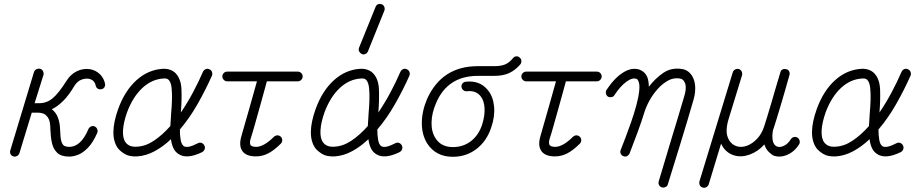

<svg xmlns="http://www.w3.org/2000/svg" viewBox="-20 -760 4552 949"><path d="M322 14Q282 14 262.5 -5Q243 -24 236.5 -54.5Q230 -85 229 -120Q229 -162 217 -179Q205 -196 191.5 -199.5Q178 -203 171 -203H137L76 -3Q73 6 64.5 11Q56 16 46 13Q36 10 32 1Q28 -8 31 -17L148 -404Q152 -414 160.5 -418Q169 -422 179 -420Q188 -417 192.5 -408.5Q197 -400 195 -390L151 -250H175Q211 -250 240.5 -274.5Q270 -299 309 -361Q329 -393 360 -408Q391 -423 425 -418Q453 -413 473 -394Q493 -375 499 -347Q501 -338 496.5 -329.5Q492 -321 481 -319Q471 -317 463 -322Q455 -327 453 -337Q447 -366 417 -371Q401 -373 382 -366Q363 -359 348 -336Q321 -290 292.5 -261.5Q264 -233 236 -220Q257 -204 266.5 -178.5Q276 -153 277 -120Q278 -79 283.5 -61Q289 -43 299 -38.5Q309 -34 322 -34Q380 -34 417 -122Q421 -131 430 -135Q439 -139 448 -135Q457 -131 460.5 -121.5Q464 -112 461 -104Q440 -56 415.5 -30.5Q391 -5 367 4.5Q343 14 322 14Z M659 13Q619 15 596.5 1Q574 -13 563 -27Q540 -59 540.5 -108Q541 -157 564 -221Q597 -312 655 -364Q713 -416 786 -420Q825 -421 848 -398Q875 -370 877 -317.5Q879 -265 874 -204Q906 -251 934 -303.5Q962 -356 983 -405Q988 -415 997 -418.5Q1006 -422 1014 -418Q1024 -414 1027.5 -405Q1031 -396 1028 -387Q997 -317 957 -246.5Q917 -176 869 -120Q869 -91 873 -68.5Q877 -46 888 -38Q906 -25 958 -52Q967 -57 976.5 -53.5Q986 -50 990 -41Q995 -32 991.5 -22.5Q988 -13 979 -8Q903 29 862 1Q845 -10 836.5 -29Q828 -48 825 -72Q786 -35 744 -12.5Q702 10 659 13ZM657 -35Q700 -37 741.5 -65Q783 -93 822 -137Q823 -152 824 -168.5Q825 -185 826 -201Q829 -234 830 -267Q831 -300 828 -326.5Q825 -353 814 -365Q811 -368 805.5 -370.5Q800 -373 789 -372Q731 -369 684 -325.5Q637 -282 608 -205Q590 -154 588 -115Q586 -76 601 -56Q619 -32 657 -35Z M1245 13Q1196 13 1177.5 -14Q1159 -41 1174 -90Q1180 -112 1190.5 -148Q1201 -184 1212.5 -224.5Q1224 -265 1234 -301Q1244 -337 1250 -358H1103Q1093 -358 1086 -365.5Q1079 -373 1079 -382Q1079 -392 1086 -399Q1093 -406 1103 -406H1452Q1462 -406 1469 -399Q1476 -392 1476 -382Q1476 -373 1469 -365.5Q1462 -358 1452 -358H1299Q1295 -343 1285 -306.5Q1275 -270 1262.5 -225.5Q1250 -181 1238.5 -140Q1227 -99 1219 -75Q1212 -53 1219 -42Q1224 -37 1232 -35.5Q1240 -34 1245 -34Q1284 -34 1334 -84Q1342 -91 1351.5 -91Q1361 -91 1368 -84Q1375 -77 1375 -67Q1375 -57 1368 -50Q1335 -17 1306 -2Q1277 13 1245 13Z M1635 13Q1595 15 1572.5 1Q1550 -13 1539 -27Q1516 -59 1516.5 -108Q1517 -157 1540 -221Q1573 -312 1631 -364Q1689 -416 1762 -420Q1801 -421 1824 -398Q1851 -370 1853 -317.5Q1855 -265 1850 -204Q1882 -251 1910 -303.5Q1938 -356 1959 -405Q1964 -415 1973 -418.5Q1982 -422 1990 -418Q2000 -414 2003.5 -405Q2007 -396 2004 -387Q1973 -317 1933 -246.5Q1893 -176 1845 -120Q1845 -91 1849 -68.5Q1853 -46 1864 -38Q1882 -25 1934 -52Q1943 -57 1952.5 -53.5Q1962 -50 1966 -41Q1971 -32 1967.5 -22.5Q1964 -13 1955 -8Q1879 29 1838 1Q1821 -10 1812.5 -29Q1804 -48 1801 -72Q1762 -35 1720 -12.5Q1678 10 1635 13ZM1633 -35Q1676 -37 1717.5 -65Q1759 -93 1798 -137Q1799 -152 1800 -168.5Q1801 -185 1802 -201Q1805 -234 1806 -267Q1807 -300 1804 -326.5Q1801 -353 1790 -365Q1787 -368 1781.5 -370.5Q1776 -373 1765 -372Q1707 -369 1660 -325.5Q1613 -282 1584 -205Q1566 -154 1564 -115Q1562 -76 1577 -56Q1595 -32 1633 -35ZM1799 -507Q1795 -497 1786 -493Q1777 -489 1768 -493Q1759 -498 1755 -506.5Q1751 -515 1755 -525L1836 -725Q1840 -736 1848.5 -739Q1857 -742 1867 -739Q1876 -735 1879.5 -726Q1883 -717 1880 -708Z M2218 15Q2135 15 2092 -50Q2065 -93 2065 -151.5Q2065 -210 2091 -271Q2164 -433 2342 -433H2423Q2456 -433 2476.5 -441.5Q2497 -450 2515 -472Q2521 -480 2530.5 -481.5Q2540 -483 2548 -476Q2556 -470 2557 -460Q2558 -450 2552 -442Q2527 -413 2497 -399Q2467 -385 2423 -385H2342Q2193 -385 2136 -252Q2114 -202 2113 -155Q2112 -108 2133 -76Q2161 -33 2218 -33Q2270 -33 2308 -62.5Q2346 -92 2363 -144Q2377 -188 2375 -225.5Q2373 -263 2355 -285Q2332 -314 2288 -309Q2278 -308 2270.5 -314Q2263 -320 2261 -330Q2260 -340 2266 -347.5Q2272 -355 2282 -356Q2351 -364 2391 -315Q2417 -284 2422 -234.5Q2427 -185 2408 -130Q2386 -63 2335.5 -24Q2285 15 2218 15Z M2723 13Q2674 13 2655.5 -14Q2637 -41 2652 -90Q2658 -112 2668.5 -148Q2679 -184 2690.5 -224.5Q2702 -265 2712 -301Q2722 -337 2728 -358H2581Q2571 -358 2564 -365.5Q2557 -373 2557 -382Q2557 -392 2564 -399Q2571 -406 2581 -406H2930Q2940 -406 2947 -399Q2954 -392 2954 -382Q2954 -373 2947 -365.5Q2940 -358 2930 -358H2777Q2773 -343 2763 -306.5Q2753 -270 2740.5 -225.5Q2728 -181 2716.5 -140Q2705 -99 2697 -75Q2690 -53 2697 -42Q2702 -37 2710 -35.5Q2718 -34 2723 -34Q2762 -34 2812 -84Q2820 -91 2829.5 -91Q2839 -91 2846 -84Q2853 -77 2853 -67Q2853 -57 2846 -50Q2813 -17 2784 -2Q2755 13 2723 13Z M3251 166Q3242 163 3237.5 154.5Q3233 146 3236 136Q3247 100 3262.5 47.5Q3278 -5 3296 -64.5Q3314 -124 3331.5 -181.5Q3349 -239 3362 -284Q3374 -323 3367 -346Q3360 -369 3340 -372Q3310 -377 3282.5 -362Q3255 -347 3231.5 -321Q3208 -295 3190.5 -263.5Q3173 -232 3164 -202Q3151 -159 3131.5 -106.5Q3112 -54 3092 -2Q3088 7 3079 11.5Q3070 16 3062 12Q3052 9 3048 -0.5Q3044 -10 3048 -19Q3057 -42 3071 -78.5Q3085 -115 3099.5 -156.5Q3114 -198 3125 -238.5Q3136 -279 3139.5 -311.5Q3143 -344 3135 -360Q3131 -369 3126 -370Q3106 -378 3076 -356Q3046 -334 3017 -290Q3013 -282 3003 -280Q2993 -278 2984 -283Q2977 -288 2975 -298Q2973 -308 2978 -316Q3018 -376 3061.5 -402.5Q3105 -429 3143 -415Q3169 -404 3179 -380Q3187 -359 3187 -331Q3218 -372 3258 -399.5Q3298 -427 3350 -419Q3381 -415 3400 -386Q3414 -364 3416 -334Q3418 -304 3409 -271Q3396 -225 3377.5 -163.5Q3359 -102 3340 -40Q3321 22 3305 73Q3289 124 3281 151Q3279 160 3269.5 164.5Q3260 169 3251 166Z M3453 167Q3443 164 3439 155.5Q3435 147 3437 137L3602 -403Q3605 -412 3613.5 -416.5Q3622 -421 3632 -419Q3642 -415 3646 -406.5Q3650 -398 3648 -389L3582 -174Q3564 -116 3577 -81.5Q3590 -47 3622 -37Q3645 -30 3671.5 -39.5Q3698 -49 3721.5 -73.5Q3745 -98 3757 -135Q3762 -150 3771.5 -181Q3781 -212 3792 -249.5Q3803 -287 3813 -321.5Q3823 -356 3830 -378.5Q3837 -401 3837 -402Q3839 -412 3847.5 -416.5Q3856 -421 3866 -418Q3876 -416 3880.5 -407.5Q3885 -399 3882 -389Q3881 -386 3874.5 -362.5Q3868 -339 3858 -304.5Q3848 -270 3837 -233Q3826 -196 3816.5 -165.5Q3807 -135 3802 -120L3801 -119Q3795 -87 3799.5 -65Q3804 -43 3820 -36Q3834 -30 3854 -39Q3874 -48 3889 -72Q3894 -80 3903.5 -82.5Q3913 -85 3921 -80Q3929 -76 3932 -65.5Q3935 -55 3930 -47Q3907 -10 3870.5 5.5Q3834 21 3801 8Q3794 4 3780 -9Q3766 -22 3758 -46Q3727 -11 3685.5 4Q3644 19 3609 8Q3590 3 3572.5 -11.5Q3555 -26 3544 -50L3483 151Q3480 160 3471.5 165Q3463 170 3453 167Z M4112 13Q4072 15 4049.5 1Q4027 -13 4016 -27Q3993 -59 3993.5 -108Q3994 -157 4017 -221Q4050 -312 4108 -364Q4166 -416 4239 -420Q4278 -421 4301 -398Q4328 -370 4330 -317.5Q4332 -265 4327 -204Q4359 -251 4387 -303.5Q4415 -356 4436 -405Q4441 -415 4450 -418.5Q4459 -422 4467 -418Q4477 -414 4480.5 -405Q4484 -396 4481 -387Q4450 -317 4410 -246.5Q4370 -176 4322 -120Q4322 -91 4326 -68.5Q4330 -46 4341 -38Q4359 -25 4411 -52Q4420 -57 4429.5 -53.5Q4439 -50 4443 -41Q4448 -32 4444.5 -22.5Q4441 -13 4432 -8Q4356 29 4315 1Q4298 -10 4289.5 -29Q4281 -48 4278 -72Q4239 -35 4197 -12.5Q4155 10 4112 13ZM4110 -35Q4153 -37 4194.5 -65Q4236 -93 4275 -137Q4276 -152 4277 -168.5Q4278 -185 4279 -201Q4282 -234 4283 -267Q4284 -300 4281 -326.5Q4278 -353 4267 -365Q4264 -368 4258.5 -370.5Q4253 -373 4242 -372Q4184 -369 4137 -325.5Q4090 -282 4061 -205Q4043 -154 4041 -115Q4039 -76 4054 -56Q4072 -32 4110 -35Z"/></svg>

Font: Zen Kurenaido
Style: Regular
Weight: 400
Designer: Yoshimichi Ohira
Foundry: Positype
Version: Version 1.001